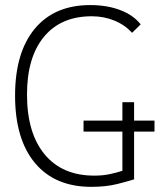

<svg xmlns="http://www.w3.org/2000/svg" viewBox="-20 -723 626 753"><path d="M337.9 9.8Q195.3 9.8 117.2 -83.7Q39.1 -177.2 39.1 -347.7Q39.1 -517.1 116.2 -610.1Q193.4 -703.1 334 -703.1Q400.4 -703.1 451.9 -683.3Q503.4 -663.6 531.7 -627.4L498 -594.2Q469.7 -625.5 428.5 -642.3Q387.2 -659.2 339.8 -659.2Q219.2 -659.2 152.6 -578.9Q85.9 -498.5 85.9 -352.5Q85.9 -201.2 155 -117.7Q224.1 -34.2 349.6 -34.2Q383.8 -34.2 411.6 -40.3Q439.5 -46.4 460 -53.2V-207H307.6V-250H460V-322.3H505.9V-250H585.9V-207H505.9V-19.5Q486.3 -13.2 441.4 -1.7Q396.5 9.8 337.9 9.8Z"/></svg>

Font: Cascadia Mono NF ExtraLight
Style: Regular
Weight: 200
Monospace: yes
Designer: Aaron Bell
Foundry: Saja Typeworks
Version: Version 2404.023; ttfautohint (v1.8.4)